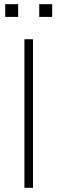

<svg xmlns="http://www.w3.org/2000/svg" viewBox="-20 -900 275 920"><path d="M97 0V-712H138V0ZM5 -880H67V-819H5ZM168 -880H230V-819H168Z"/></svg>

Font: MuliDisplayVN ExtraLight
Style: Regular
Weight: 200
Designer: Vernon Adams
Foundry: Vernon Adams
Version: Version 2.100